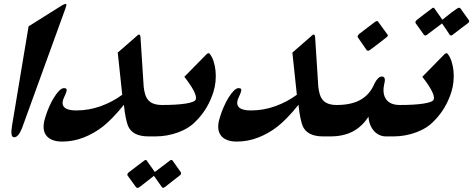

<svg xmlns="http://www.w3.org/2000/svg" viewBox="-20 -753 2368 961"><path d="M90.3 -111.8Q81.5 -89.8 71.8 -77.9Q62 -65.9 50.3 -65.9Q30.8 -65.9 40 -122.6L123 -621.1L291 -726.6Q302.2 -733.4 309.1 -733.4Q313 -733.4 312.3 -727.8Q311.5 -722.2 307.6 -710.9Z M754.4 -70.3H723.1Q641.6 -70.3 620.1 -124.5Q614.7 -138.7 609.4 -164.1Q604 -189.5 600.1 -228.5Q571.8 -193.4 544.9 -165.5Q518.1 -137.7 495.6 -120.1Q451.2 -85.4 399.2 -64.9Q347.2 -44.4 291 -44.4Q261.2 -44.4 241 -53Q220.7 -61.5 210 -77.1Q199.2 -92.8 198.2 -114.7Q197.3 -136.7 206.1 -163.6L209 -173.3Q215.8 -195.3 226.6 -219.7Q237.3 -244.1 250 -264.6Q262.7 -285.2 275.9 -298.6Q289.1 -312 300.3 -312Q310.1 -312 312.7 -307.1Q315.4 -302.2 311.5 -291.5Q310.5 -288.6 308.6 -283.9Q306.6 -279.3 304.4 -274.2Q302.2 -269 300 -264.2Q297.9 -259.3 296.4 -255.4Q287.6 -228 304 -214.1Q320.3 -200.2 361.3 -200.2Q425.3 -200.2 484.6 -221.7Q543.9 -243.2 591.8 -278.8Q586.4 -330.6 580.6 -384.3Q574.7 -438 569.3 -489.7L661.1 -569.8Q671.4 -580.1 675.8 -580.1Q681.6 -580.1 683.1 -568.8L699.2 -318.4Q701.7 -295.9 707.3 -278.8Q712.9 -261.7 723.6 -250.2Q734.4 -238.8 751.2 -233.2Q768.1 -227.5 792 -227.5H804.2Z M1048.3 -293Q1035.6 -252.4 1014.9 -216.8Q994.1 -181.2 964.4 -150.4V-150.9Q946.8 -130.9 923.1 -115.7Q899.4 -100.6 872.3 -90.6Q845.2 -80.6 816.4 -75.4Q787.6 -70.3 759.3 -70.3H726.6L776.4 -227.5H790.5Q825.7 -227.5 855.7 -229.2Q885.7 -231 908.2 -234.4Q930.7 -237.8 944.3 -243.2Q958 -248.5 960 -255.4Q969.2 -283.2 902.8 -368.7L1013.2 -481Q1016.1 -483.4 1018.6 -485.1Q1021 -486.8 1023.4 -486.8Q1027.3 -486.8 1029.3 -483.9Q1041.5 -469.2 1048.8 -446.8Q1056.2 -424.3 1058.8 -398.7Q1061.5 -373 1058.8 -345.5Q1056.2 -317.9 1048.3 -293ZM618.2 125Q616.7 121.6 617.7 118.7Q618.7 114.7 624 109.9L701.7 50.8Q707.5 47.4 710 47.4Q712.9 47.4 714.4 50.8L754.9 107.9Q772 95.2 792.7 79.3Q813.5 63.5 830.1 50.8Q834 47.4 837.9 47.4Q840.8 47.4 843.8 50.8L885.3 109.4Q887.2 113.8 885.7 117.7Q884.3 123.5 877.9 126.5Q860.8 139.6 841.6 154.8Q822.3 169.9 805.7 183.1Q800.3 187 796.4 187Q792.5 187 790 183.1L750.5 127Q732.9 141.1 714.6 155.3Q696.3 169.4 678.7 183.1Q671.9 187.5 668 187.5Q663.6 187.5 660.2 183.1Z M1628.4 -70.3H1597.2Q1515.6 -70.3 1494.1 -124.5Q1488.8 -138.7 1483.4 -164.1Q1478 -189.5 1474.1 -228.5Q1445.8 -193.4 1418.9 -165.5Q1392.1 -137.7 1369.6 -120.1Q1325.2 -85.4 1273.2 -64.9Q1221.2 -44.4 1165 -44.4Q1135.3 -44.4 1115 -53Q1094.7 -61.5 1084 -77.1Q1073.2 -92.8 1072.3 -114.7Q1071.3 -136.7 1080.1 -163.6L1083 -173.3Q1089.8 -195.3 1100.6 -219.7Q1111.3 -244.1 1124 -264.6Q1136.7 -285.2 1149.9 -298.6Q1163.1 -312 1174.3 -312Q1184.1 -312 1186.8 -307.1Q1189.5 -302.2 1185.5 -291.5Q1184.6 -288.6 1182.6 -283.9Q1180.7 -279.3 1178.5 -274.2Q1176.3 -269 1174.1 -264.2Q1171.9 -259.3 1170.4 -255.4Q1161.6 -228 1178 -214.1Q1194.3 -200.2 1235.4 -200.2Q1299.3 -200.2 1358.6 -221.7Q1418 -243.2 1465.8 -278.8Q1460.4 -330.6 1454.6 -384.3Q1448.7 -438 1443.4 -489.7L1535.2 -569.8Q1545.4 -580.1 1549.8 -580.1Q1555.7 -580.1 1557.1 -568.8L1573.2 -318.4Q1575.7 -295.9 1581.3 -278.8Q1586.9 -261.7 1597.7 -250.2Q1608.4 -238.8 1625.2 -233.2Q1642.1 -227.5 1666 -227.5H1678.2Z M1944.8 -70.3H1911.6Q1896 -70.3 1881.1 -76.4Q1866.2 -82.5 1854.2 -95Q1842.3 -107.4 1834.2 -125.7Q1826.2 -144 1824.2 -168.9Q1792 -119.1 1745.4 -94.7Q1698.7 -70.3 1633.3 -70.3H1600.6L1650.4 -227.5H1664.6Q1739.7 -227.5 1786.1 -254.4Q1832.5 -281.2 1854.5 -335.4Q1872.6 -370.1 1891.6 -370.1Q1901.4 -370.1 1904.8 -361.6Q1908.2 -353 1903.8 -335.4Q1897.5 -308.6 1900.4 -288.3Q1903.3 -268.1 1913.8 -254.4Q1924.3 -240.7 1941.4 -234.1Q1958.5 -227.5 1980.5 -227.5H1994.6ZM1919.4 -580.1Q1922.4 -577.6 1920.9 -573.7Q1918.9 -568.8 1914.1 -565.9Q1893.6 -550.3 1873 -533.9Q1852.5 -517.6 1831.1 -502.4Q1826.2 -499 1822.3 -499Q1818.4 -499 1814.9 -502.4L1771.5 -565.4Q1769 -567.9 1770.5 -572.8Q1772.5 -579.1 1778.8 -584Q1797.4 -598.1 1817.6 -613.5Q1837.9 -628.9 1856.4 -643.1Q1862.3 -647.5 1866.7 -647.5Q1872.1 -647.5 1873.5 -643.1Z M2239.3 -293Q2226.6 -252.4 2205.8 -216.8Q2185.1 -181.2 2155.3 -150.4V-150.9Q2137.7 -130.9 2114 -115.7Q2090.3 -100.6 2063.2 -90.6Q2036.1 -80.6 2007.3 -75.4Q1978.5 -70.3 1950.2 -70.3H1917.5L1967.3 -227.5H1981.4Q2016.6 -227.5 2046.6 -229.2Q2076.7 -231 2099.1 -234.4Q2121.6 -237.8 2135.3 -243.2Q2148.9 -248.5 2150.9 -255.4Q2160.2 -283.2 2093.8 -368.7L2204.1 -481Q2207 -483.4 2209.5 -485.1Q2211.9 -486.8 2214.4 -486.8Q2218.3 -486.8 2220.2 -483.9Q2232.4 -469.2 2239.7 -446.8Q2247.1 -424.3 2249.8 -398.7Q2252.4 -373 2249.8 -345.5Q2247.1 -317.9 2239.3 -293ZM2327.1 -651.4Q2329.1 -647.5 2328.1 -644.5Q2327.6 -641.6 2322.3 -637.2Q2303.7 -623 2283.9 -608.2Q2264.2 -593.3 2245.1 -578.6Q2241.7 -575.2 2237.3 -575.2Q2235.4 -575.2 2234.1 -576.2Q2232.9 -577.1 2231 -578.6Q2222.2 -592.8 2212.2 -607.2Q2202.1 -621.6 2192.4 -635.7L2116.7 -578.6Q2112.8 -575.2 2108.9 -575.2Q2106.4 -575.2 2105.2 -576.2Q2104 -577.1 2102.1 -578.6Q2091.8 -592.8 2081.3 -607.7Q2070.8 -622.6 2060.5 -636.7Q2058.6 -640.1 2059.6 -644.5Q2061 -648.4 2066.9 -653.8Q2085 -668 2103.3 -681.9Q2121.6 -695.8 2140.1 -709.5Q2145.5 -714.4 2148.4 -714.4Q2153.8 -714.4 2155.3 -709.5L2194.3 -654.3Q2203.1 -661.1 2215.8 -671.4Q2228.5 -681.6 2241 -691.2Q2253.4 -700.7 2263.7 -707.5Q2273.9 -714.4 2277.8 -714.4Q2280.3 -714.4 2282.5 -713.1Q2284.7 -711.9 2285.6 -709.5Z"/></svg>

Font: XB Zar
Style: Bold Italic
Weight: 700
Italic angle: -12°
Designer: Behnam
Foundry: Irmug
Version: Version 8.005 2009